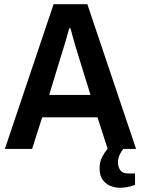

<svg xmlns="http://www.w3.org/2000/svg" viewBox="-20 -706 668 910"><path d="M3 0 234 -686H394L625 0H564Q555 11 547 28Q539 45 539 63Q539 85 550 100.5Q561 116 586 116H620V170Q604 177 584 180.5Q564 184 549 184Q525 184 503 175Q481 166 466.5 146Q452 126 452 92Q452 61 463.5 39Q475 17 490 -1L442 -150H180L132 0ZM213 -256H409L348 -453Q344 -465 338 -485.5Q332 -506 325.5 -529.5Q319 -553 314 -572H308Q303 -554 296.5 -530.5Q290 -507 283.5 -486Q277 -465 273 -453Z"/></svg>

Font: Archivo SemiCondensed SemiBold
Style: Regular
Weight: 600
Width: 4
Designer: Hector Gatti
Foundry: Omnibus-Type
Version: Version 2.001; ttfautohint (v1.8.3)